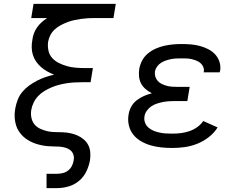

<svg xmlns="http://www.w3.org/2000/svg" viewBox="-20 -755 1240 990"><path d="M220 215V141H274Q288 141 303.5 137.5Q319 134 331.5 124Q344 114 351 100Q358 86 360 71Q363 56 358 41.5Q353 27 341.5 18.5Q330 10 315.5 6Q301 2 285.5 1Q270 0 255 0Q240 0 224.5 -1.5Q209 -3 194.5 -6Q180 -9 166 -13.5Q152 -18 139 -24.5Q126 -31 114 -39.5Q102 -48 92.5 -58.5Q83 -69 75.5 -81Q68 -93 63.5 -107Q59 -121 57 -136Q55 -151 55.5 -166.5Q56 -182 59 -197Q63 -219 71.5 -241Q80 -263 95.5 -281.5Q111 -300 130.5 -314Q150 -328 171 -339Q192 -350 214.5 -357.5Q237 -365 259 -370Q241 -377 224 -386.5Q207 -396 192.5 -408.5Q178 -421 167 -436.5Q156 -452 150 -470.5Q144 -489 143.5 -509.5Q143 -530 147 -550Q149 -567 155 -583Q161 -599 171 -613.5Q181 -628 194.5 -640Q208 -652 223 -662H141L153 -735H577L565 -662H468Q451 -662 433.5 -661Q416 -660 398 -657.5Q380 -655 362 -651Q344 -647 327 -640.5Q310 -634 293 -625Q276 -616 262 -603Q248 -590 239.5 -573.5Q231 -557 228 -539Q225 -516 230 -493.5Q235 -471 249.5 -455.5Q264 -440 284 -430Q304 -420 325.5 -414Q347 -408 370 -406Q393 -404 417 -404H459L447 -331H404Q385 -331 365 -330Q345 -329 325.5 -326Q306 -323 286 -318Q266 -313 247 -305Q228 -297 209.5 -286Q191 -275 176.5 -259.5Q162 -244 153 -225Q144 -206 141 -187Q138 -167 142 -147.5Q146 -128 158 -113.5Q170 -99 187.5 -91Q205 -83 224 -78.5Q243 -74 263.5 -74Q284 -74 304 -73Q324 -72 343.5 -68Q363 -64 380.5 -56Q398 -48 412.5 -35.5Q427 -23 435.5 -6Q444 11 445.5 31Q447 51 444 71Q439 100 425.5 128.5Q412 157 387.5 177.5Q363 198 333 206.5Q303 215 274 215Z M868 8Q839 8 811 5Q783 2 757 -5.5Q731 -13 707.5 -26.5Q684 -40 667.5 -60.5Q651 -81 644.5 -108.5Q638 -136 643 -164Q646 -185 656.5 -204.5Q667 -224 684.5 -237.5Q702 -251 722 -260Q742 -269 763 -274Q746 -283 731.5 -295Q717 -307 708 -323.5Q699 -340 697 -360Q695 -380 698 -400Q702 -422 713 -443Q724 -464 743 -479.5Q762 -495 783.5 -504.5Q805 -514 827.5 -519Q850 -524 872 -526Q894 -528 917 -528Q941 -528 964.5 -526Q988 -524 1010.5 -518Q1033 -512 1053.5 -501.5Q1074 -491 1089 -475Q1104 -459 1111.5 -436.5Q1119 -414 1115 -390Q1114 -388 1113.5 -386Q1113 -384 1113 -382H1030Q1030 -383 1030.5 -384Q1031 -385 1031 -386Q1033 -398 1028 -410Q1023 -422 1013.5 -430Q1004 -438 992.5 -442.5Q981 -447 968.5 -450Q956 -453 943 -453.5Q930 -454 917 -454Q903 -454 890 -453.5Q877 -453 863.5 -450.5Q850 -448 836.5 -443.5Q823 -439 811 -431.5Q799 -424 790.5 -412.5Q782 -401 779 -387Q777 -373 781 -360Q785 -347 793.5 -337.5Q802 -328 814.5 -322Q827 -316 840 -312.5Q853 -309 867 -308Q881 -307 895 -307H958L946 -234H882Q867 -234 851.5 -233Q836 -232 820.5 -229Q805 -226 789.5 -221Q774 -216 760.5 -207Q747 -198 737 -184Q727 -170 725 -155Q722 -139 727.5 -123.5Q733 -108 745 -97.5Q757 -87 771.5 -81Q786 -75 802 -71.5Q818 -68 834.5 -67Q851 -66 868 -66Q890 -66 911.5 -68.5Q933 -71 954.5 -78Q976 -85 995.5 -98.5Q1015 -112 1028 -131L1102 -98Q1084 -69 1056 -47.5Q1028 -26 996.5 -13.5Q965 -1 932.5 3.5Q900 8 868 8Z"/></svg>

Font: Zed Sans Extended
Style: Italic
Weight: 400
Width: 7
Italic angle: -9°
Designer: Belleve Invis
Foundry: Belleve Invis
Version: Version 1.0.0; ttfautohint (v1.8.4)